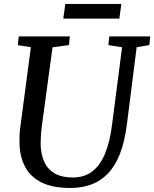

<svg xmlns="http://www.w3.org/2000/svg" viewBox="-20 -924 766 954"><path d="M659 -689.5 610.5 -306Q599.5 -220 575.8 -159.5Q552 -99 516.2 -61.8Q480.5 -24.5 433.5 -7.2Q386.5 10 329 10Q242 10 187 -17.2Q132 -44.5 105.5 -93.8Q79 -143 77 -208.5Q76.5 -227.5 77 -248Q77.5 -268.5 80.5 -290L133.5 -689.5L68.5 -699.5L73 -743H327L322.5 -700L241 -689L188 -298.5Q184.5 -271.5 183.2 -248Q182 -224.5 182 -204.5Q183.5 -156 200.2 -119.2Q217 -82.5 252 -62.2Q287 -42 342.5 -42Q397.5 -42 436.8 -71Q476 -100 501 -158.8Q526 -217.5 537 -306L586.5 -689L518.5 -700L523 -743H726.5L722 -700ZM304.5 -904.5H583L573 -831.5H294.5Z"/></svg>

Font: Merriweather 20pt
Style: Italic
Weight: 400
Italic angle: -7.8°
Version: Version 2.101